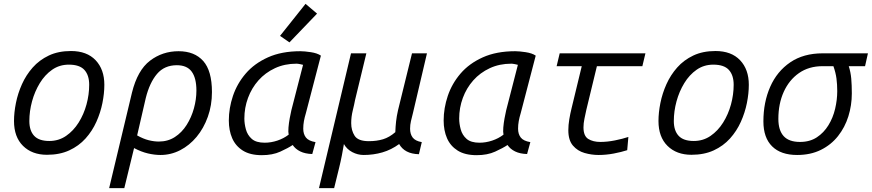

<svg xmlns="http://www.w3.org/2000/svg" viewBox="-20 -796 4545 1001"><path d="M225 11Q147 11 100 -35.5Q53 -82 53 -165Q53 -209 63 -259Q73 -309 94.5 -357Q116 -405 150.5 -444Q185 -483 234.5 -506.5Q284 -530 350 -530Q433 -530 478.5 -482Q524 -434 524 -354Q524 -309 514 -259Q504 -209 482.5 -161Q461 -113 426 -74Q391 -35 341 -12Q291 11 225 11ZM237 -61Q286 -61 324.5 -87.5Q363 -114 390 -157Q417 -200 431 -251.5Q445 -303 445 -354Q445 -404 420 -431.5Q395 -459 339 -459Q290 -459 252 -432.5Q214 -406 187.5 -362.5Q161 -319 147 -267.5Q133 -216 133 -165Q133 -115 158 -88Q183 -61 237 -61Z M549 185 668 -313Q697 -430 762 -479.5Q827 -529 911 -529Q994 -529 1039.5 -478Q1085 -427 1085 -316Q1085 -247 1063.5 -187Q1042 -127 1005 -82.5Q968 -38 919.5 -13Q871 12 817 12Q786 12 751.5 4Q717 -4 679 -24L628 185ZM808 -58Q855 -58 891.5 -81.5Q928 -105 953 -144.5Q978 -184 991 -231Q1004 -278 1004 -324Q1004 -389 979.5 -422.5Q955 -456 902 -456Q837 -456 798.5 -410.5Q760 -365 740 -285L695 -90Q727 -72 755 -65Q783 -58 808 -58Z M1345 13Q1284 13 1246 -11Q1208 -35 1190.5 -75.5Q1173 -116 1173 -168Q1173 -232 1194.5 -296Q1216 -360 1261 -412.5Q1306 -465 1377 -497Q1448 -529 1546 -529Q1567 -529 1600.5 -524Q1634 -519 1653 -506L1575 -207Q1568 -184 1564.5 -164.5Q1561 -145 1561 -125Q1561 -97 1575 -79Q1589 -61 1625 -55L1608 7Q1571 6 1545.5 -6.5Q1520 -19 1506 -40Q1482 -24 1441.5 -5.5Q1401 13 1345 13ZM1360 -52Q1393 -52 1426 -63Q1459 -74 1485 -94Q1482 -108 1484 -131.5Q1486 -155 1490.5 -179.5Q1495 -204 1499 -221L1560 -458Q1558 -459 1545 -461.5Q1532 -464 1526 -464Q1464 -464 1413.5 -440.5Q1363 -417 1327.5 -377Q1292 -337 1273 -285.5Q1254 -234 1254 -178Q1254 -151 1262 -121.5Q1270 -92 1292.5 -72Q1315 -52 1360 -52ZM1489 -575 1440 -609 1573 -776 1633 -725Z M1643 185 1810 -518H1890L1831 -274Q1827 -252 1819 -219.5Q1811 -187 1811 -154Q1811 -116 1829 -88Q1847 -60 1903 -60Q1944 -60 1977 -70Q2010 -80 2041 -107Q2042 -136 2045 -163Q2048 -190 2055 -221L2128 -518H2206L2133 -207Q2127 -184 2122.5 -164.5Q2118 -145 2118 -125Q2118 -97 2131.5 -79Q2145 -61 2179 -55L2164 8Q2126 7 2100.5 -6.5Q2075 -20 2061 -45Q2020 -15 1973.5 -1.5Q1927 12 1876 12Q1845 12 1816.5 -3Q1788 -18 1773 -45Q1769 -20 1762.5 13.5Q1756 47 1748 79L1722 185Z M2465 13Q2404 13 2366 -11Q2328 -35 2310.5 -75.5Q2293 -116 2293 -168Q2293 -232 2314.5 -296Q2336 -360 2381 -412.5Q2426 -465 2497 -497Q2568 -529 2666 -529Q2687 -529 2720.5 -524Q2754 -519 2773 -506L2695 -207Q2688 -184 2684.5 -164.5Q2681 -145 2681 -125Q2681 -97 2695 -79Q2709 -61 2745 -55L2728 7Q2691 6 2665.5 -6.5Q2640 -19 2626 -40Q2602 -24 2561.5 -5.5Q2521 13 2465 13ZM2480 -52Q2513 -52 2546 -63Q2579 -74 2605 -94Q2602 -108 2604 -131.5Q2606 -155 2610.5 -179.5Q2615 -204 2619 -221L2680 -458Q2678 -459 2665 -461.5Q2652 -464 2646 -464Q2584 -464 2533.5 -440.5Q2483 -417 2447.5 -377Q2412 -337 2393 -285.5Q2374 -234 2374 -178Q2374 -151 2382 -121.5Q2390 -92 2412.5 -72Q2435 -52 2480 -52Z M3101 12Q3064 12 3027.5 1.5Q2991 -9 2967 -37Q2943 -65 2943 -117Q2943 -144 2948 -174Q2953 -204 2960 -232L3013 -451H2882L2898 -518H3345L3329 -451H3092L3037 -224Q3032 -201 3027 -177Q3022 -153 3022 -132Q3022 -87 3047 -71.5Q3072 -56 3110 -56Q3146 -56 3186 -64Q3226 -72 3256 -82L3250 -13Q3219 -3 3179.5 4.5Q3140 12 3101 12Z M3585 11Q3507 11 3460 -35.5Q3413 -82 3413 -165Q3413 -209 3423 -259Q3433 -309 3454.5 -357Q3476 -405 3510.5 -444Q3545 -483 3594.5 -506.5Q3644 -530 3710 -530Q3793 -530 3838.5 -482Q3884 -434 3884 -354Q3884 -309 3874 -259Q3864 -209 3842.5 -161Q3821 -113 3786 -74Q3751 -35 3701 -12Q3651 11 3585 11ZM3597 -61Q3646 -61 3684.5 -87.5Q3723 -114 3750 -157Q3777 -200 3791 -251.5Q3805 -303 3805 -354Q3805 -404 3780 -431.5Q3755 -459 3699 -459Q3650 -459 3612 -432.5Q3574 -406 3547.5 -362.5Q3521 -319 3507 -267.5Q3493 -216 3493 -165Q3493 -115 3518 -88Q3543 -61 3597 -61Z M4136 12Q4051 12 4005.5 -33Q3960 -78 3960 -163Q3960 -263 3995.5 -343.5Q4031 -424 4100 -471Q4169 -518 4269 -518H4505L4490 -451H4405Q4415 -420 4418 -386.5Q4421 -353 4421 -309Q4421 -247 4403 -189.5Q4385 -132 4349 -86.5Q4313 -41 4259.5 -14.5Q4206 12 4136 12ZM4151 -56Q4202 -56 4238.5 -80Q4275 -104 4299 -143Q4323 -182 4334 -229Q4345 -276 4345 -321Q4345 -356 4341 -386.5Q4337 -417 4325 -451H4269Q4197 -451 4145.5 -415Q4094 -379 4066 -317Q4038 -255 4038 -176Q4038 -117 4065.5 -86.5Q4093 -56 4151 -56Z"/></svg>

Font: Ubuntu Sans Mono
Style: Italic
Weight: 400
Italic angle: -13.5°
Monospace: yes
Designer: Dalton Maag Ltd
Foundry: Dalton Maag Ltd
Version: Version 1.006